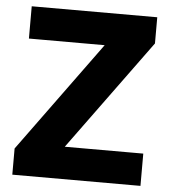

<svg xmlns="http://www.w3.org/2000/svg" viewBox="-51 -753 711 800"><g transform="rotate(5 304.0 -353.0)"><path d="M30 -109.5 385 -596.5H574.5L219 -109.5ZM30 0V-109.5L134 -135H566V0ZM49.5 -571V-706H574.5V-596.5L469 -571Z"/></g></svg>

Font: Outfit Thin
Style: Regular
Weight: 100
Designer: Rodrigo Fuenzalida
Foundry: fragTYPE
Version: Version 1.000